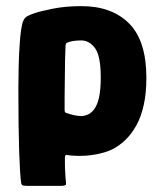

<svg xmlns="http://www.w3.org/2000/svg" viewBox="-20 -501 523 627"><path d="M49 96Q45 67 42.5 -9Q40 -85 40 -212Q40 -244 41 -286Q42 -328 45 -366.5Q48 -405 53 -424Q56 -436 62.5 -443Q69 -450 93 -458Q110 -464 152 -472.5Q194 -481 246 -481Q345 -481 401.5 -424.5Q458 -368 458 -247Q458 -197 449.5 -158.5Q441 -120 425.5 -92Q410 -64 390.5 -45Q371 -26 348 -14Q330 -5 306 0.5Q282 6 258 7.5Q234 9 213 7Q203 6 198 5Q193 4 192 12Q192 19 192 33.5Q192 48 193 61.5Q194 75 194 79Q196 95 195.5 100.5Q195 106 178 106H69Q60 106 55 104.5Q50 103 49 96ZM191 -144Q191 -138 192 -135.5Q193 -133 197 -132Q208 -128 221.5 -125Q235 -122 245 -122Q255 -122 266 -126.5Q277 -131 287 -143.5Q297 -156 303 -181Q309 -206 309 -248Q309 -318 290.5 -343.5Q272 -369 245 -369Q231 -369 218.5 -367Q206 -365 198 -361Q196 -360 195 -357Q194 -354 194 -349Q193 -329 192.5 -308.5Q192 -288 192 -267.5Q192 -247 191.5 -226Q191 -205 191 -184.5Q191 -164 191 -144Z"/></svg>

Font: Glory Thin ExtraBold
Style: Regular
Weight: 800
Version: Version 1.011